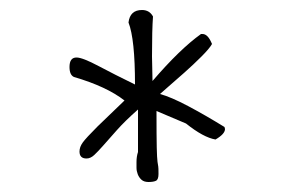

<svg xmlns="http://www.w3.org/2000/svg" viewBox="-20 -730 591 384"><path d="M429 -476Q429 -475 429.5 -474Q430 -473 430 -472Q430 -462 411 -451Q387 -455 352 -483L293 -508Q293 -456 293.5 -435Q294 -414 295 -406.5Q296 -399 296.5 -397Q297 -395 297 -382Q297 -371 292 -368.5Q287 -366 277 -366Q268 -366 263 -370.5Q258 -375 255.5 -381.5Q253 -388 253 -394.5Q253 -401 253 -406Q253 -417 256 -426V-511Q230 -488 214 -470Q198 -452 187 -439.5Q176 -427 168.5 -420Q161 -413 153 -413Q139 -413 139 -427Q139 -436 145.5 -445Q152 -454 175 -477L229 -529Q193 -557 128 -576Q119 -580 119 -596Q119 -615 133 -615Q145 -615 177 -598Q209 -581 250 -561Q250 -652 237 -685Q240 -710 264 -710Q279 -710 286 -697Q285 -684 284.5 -664Q284 -644 284 -617Q284 -606 284.5 -594Q285 -582 285 -568Q340 -632 382 -662H385Q396 -662 404 -642Q399 -633 383 -617Q367 -601 349 -585Q331 -569 316.5 -556.5Q302 -544 300 -542Q322 -536 356 -518Q390 -500 429 -476Z"/></svg>

Font: Gaegu Light
Style: Regular
Weight: 300
Designer: JIKJI
Foundry: JIKJI
Version: Version 1.00